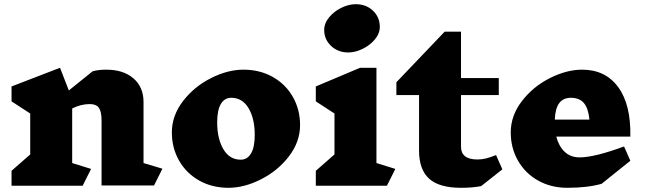

<svg xmlns="http://www.w3.org/2000/svg" viewBox="-20 -885 3075 915"><path d="M714 -1H464V-310Q464 -353 451.5 -371Q439 -389 408 -389Q365 -389 324 -368V-108L414 -80L374 0H35V-71L124 -149V-344L35 -402V-473L266 -562L308 -454L421 -545Q448 -553 486 -553Q568 -553 616 -511.5Q664 -470 664 -399V-108L754 -81Z M1410 -289Q1410 -209 1357 -140Q1304 -71 1224 -30.5Q1144 10 1069 10Q991 10 929.5 -24.5Q868 -59 833.5 -119.5Q799 -180 799 -254Q799 -334 852 -403Q905 -472 985 -512.5Q1065 -553 1140 -553Q1218 -553 1279.5 -518.5Q1341 -484 1375.5 -423.5Q1410 -363 1410 -289ZM1015 -302Q1015 -224 1044.5 -174Q1074 -124 1127 -124Q1159 -124 1176.5 -154Q1194 -184 1194 -242Q1194 -320 1164.5 -369.5Q1135 -419 1082 -419Q1050 -419 1032.5 -389.5Q1015 -360 1015 -302Z M1824 0H1485V-71L1574 -149V-344L1485 -402V-473L1696 -562H1774V-108L1864 -80ZM1790 -757Q1790 -725 1766.5 -697Q1743 -669 1708 -652Q1673 -635 1640 -635Q1591 -635 1558 -666Q1525 -697 1525 -742Q1525 -774 1548.5 -802.5Q1572 -831 1607 -848Q1642 -865 1675 -865Q1725 -865 1757.5 -834Q1790 -803 1790 -757Z M2273 2Q2232 10 2177 10Q2073 10 2025 -33.5Q1977 -77 1977 -168V-432H1869V-493L2099 -734H2177V-513H2357V-432H2177V-186Q2177 -125 2255 -125Q2275 -125 2294.5 -129.5Q2314 -134 2344 -146L2374 -78Z M2984 -234H2631Q2643 -188 2671 -161.5Q2699 -135 2742 -135Q2813 -135 2954 -187L2984 -119L2847 -9Q2779 10 2684 10Q2606 10 2544.5 -24.5Q2483 -59 2448.5 -119.5Q2414 -180 2414 -254Q2414 -334 2467 -403Q2520 -472 2600 -512.5Q2680 -553 2755 -553H2754Q2865 -553 2926 -470Q2987 -387 2984 -234ZM2624 -315H2789Q2784 -368 2763 -393.5Q2742 -419 2700 -419H2701Q2664 -419 2645 -393.5Q2626 -368 2624 -315Z"/></svg>

Font: Inknut Antiqua Black
Style: Regular
Weight: 900
Designer: Claus Eggers Sørensen
Foundry: Claus Eggers Sørensen
Version: Version 1.003; ttfautohint (v1.8.2) -l 8 -r 50 -G 200 -x 14 